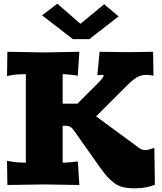

<svg xmlns="http://www.w3.org/2000/svg" viewBox="-20 -1002 880 1041"><path d="M375 -790 208 -918.9 291 -981.9 416 -873 544.9 -979 623 -913.1 464.8 -790ZM810.1 -721.2 812 -591.8Q784.7 -596.2 773.9 -596.2Q745.1 -596.2 721.4 -582Q697.8 -567.9 668 -538.1L501 -371.1L717.8 -211.9Q744.1 -188 768.1 -188Q774.9 -188 781.5 -189.5Q788.1 -190.9 800 -194.8Q812 -198.7 816.9 -200.2L819.8 0Q772 19 711.9 19Q674.8 19 648.4 12.9Q622.1 6.8 599.4 -9.8Q576.7 -26.4 560.1 -45.4Q543.5 -64.5 518.1 -100.1L386.2 -287.1Q374.5 -304.7 364 -312.3Q353.5 -319.8 339.8 -319.8H319.8V-120.1Q343.3 -120.1 377.9 -124L401.9 -127L410.2 1L220.2 -2L20 1L18.1 -129.9L42 -126Q73.2 -120.1 120.1 -120.1V-600.1Q73.2 -600.1 42 -594.2L18.1 -589.8L20 -721.2L220.2 -717.8L410.2 -721.2L401.9 -591.8L377.9 -595.2Q335 -600.1 319.8 -600.1V-439.9H399.9L505.9 -545.9Q542 -582 542 -590.8Q542 -596.2 534.2 -596.2Q525.4 -596.2 507.8 -594.2L520 -721.2L669.9 -719.2Z"/></svg>

Font: Zantroke
Style: Regular
Weight: 500
Foundry: gluk
Version: Version 0.36